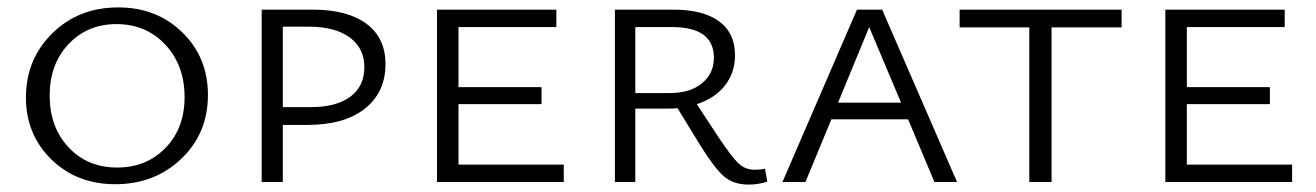

<svg xmlns="http://www.w3.org/2000/svg" viewBox="-20 -491 3550 518"><path d="M291 6Q187 6 118.5 -61Q50 -128 50 -228Q50 -331 121 -401Q192 -471 299 -471Q403 -471 472 -403.5Q541 -336 541 -235Q541 -131 469 -62.5Q397 6 291 6ZM296 -39Q375 -39 426.5 -92Q478 -145 478 -229Q478 -315 426 -370.5Q374 -426 294 -426Q216 -426 165 -372Q114 -318 114 -233Q114 -148 165 -93.5Q216 -39 296 -39Z M824 -465Q917 -465 968.5 -427Q1020 -389 1020 -318Q1020 -242 964.5 -198Q909 -154 810 -154H743V0H686V-465ZM819 -202Q887 -202 925 -230Q963 -258 963 -310Q963 -361 923.5 -390Q884 -419 814 -419H743V-202Z M1217 -47H1501V0H1159V-465H1481V-418H1217V-256H1441V-210H1217Z M2044 -36 2050 -1Q2026 7 2000 7Q1957 7 1931 -17Q1905 -41 1868 -101L1808 -199Q1798 -198 1779 -198H1694V0H1639V-465H1797Q1877 -465 1920 -433.5Q1963 -402 1963 -342Q1963 -295 1936 -260.5Q1909 -226 1860 -210L1917 -123Q1953 -69 1971.5 -51Q1990 -33 2017 -33Q2032 -33 2044 -36ZM1694 -240H1788Q1842 -240 1874 -266.5Q1906 -293 1906 -335Q1906 -418 1793 -418H1694Z M2501 0 2430 -169H2223L2153 0H2091L2292 -465H2360L2562 0ZM2241 -214H2411L2325 -418Z M3006 -465V-417H2817V0H2757V-417H2569V-465Z M3182 -47H3466V0H3124V-465H3446V-418H3182V-256H3406V-210H3182Z"/></svg>

Font: EauTestSC Semilight
Style: Regular
Weight: 300
Designer: Christian Thalmann (Catharsis Fonts)
Version: Version 0.001;PS 000.001;hotconv 1.0.88;makeotf.lib2.5.64775